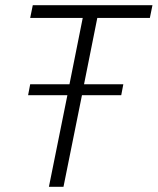

<svg xmlns="http://www.w3.org/2000/svg" viewBox="-20 -718 606 738"><path d="M295 -352 224 0H168L239 -352H88L96 -394H247L298 -649H96L106 -698H566L556 -649H354L303 -394H454L446 -352Z"/></svg>

Font: IBM Plex Sans Cond Light
Style: Italic
Weight: 300
Width: 3
Italic angle: -11°
Designer: Mike Abbink, Paul van der Laan, Pieter van Rosmalen
Foundry: Bold Monday
Version: Version 1.3